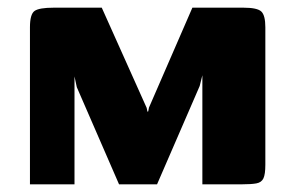

<svg xmlns="http://www.w3.org/2000/svg" viewBox="-20 -480 769 500"><path d="M58 0V-409Q58 -443 70 -451.5Q82 -460 120 -460H245L362 -199L364 -189L366 -190L368 -200L481 -460H614Q650 -460 660.5 -450Q671 -440 671 -409V-51Q671 -26 666 -15.5Q661 -5 648 -2.5Q635 0 610 0H507V-284L500 -256L389 0H290L180 -253L174 -281V0Z"/></svg>

Font: Genos
Style: Bold
Weight: 700
Designer: Robert E. Leuschke
Foundry: Robert E. Leuschke
Version: Version 1.010